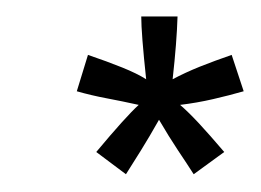

<svg xmlns="http://www.w3.org/2000/svg" viewBox="-20 -395 308 227"><path d="M70.8 -287.1 84 -330.1Q106.9 -322.3 124.5 -315.2Q142.1 -308.1 152.8 -301.3Q147 -355.5 147 -375.5H189.9Q189 -345.2 184.1 -301.3Q198.7 -309.1 216.3 -316.2Q233.9 -323.2 253.9 -330.1L268.1 -287.1Q251 -282.2 231.9 -277.8Q212.9 -273.4 192.9 -271Q202.1 -263.2 215.1 -249.3Q228 -235.4 245.1 -215.3L209 -189Q201.2 -201.2 190.4 -217.3Q179.7 -233.4 168 -253.4Q156.7 -233.4 146.7 -217.3Q136.7 -201.2 128.9 -189L93.8 -215.3Q128.9 -257.3 144 -271Q124 -275.4 106 -278.8Q87.9 -282.2 70.8 -287.1Z"/></svg>

Font: ML-NILA02
Style: Regular
Weight: 400
Version: Version ML-NILA02 1.0